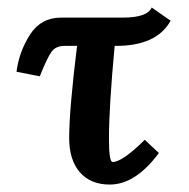

<svg xmlns="http://www.w3.org/2000/svg" viewBox="-20 -479 503 511"><path d="M142.1 -432.1H306.2Q372.1 -432.1 383.8 -459L434.1 -423.8Q397 -356.9 289.1 -356.9H285.2Q270 -195.8 270 -108.9Q270 -47.9 279.8 -47.9Q305.7 -47.9 365.2 -106.9L402.8 -71.8Q340.8 12.2 272 12.2Q221.2 12.2 192.6 -20.5Q164.1 -53.2 164.1 -111.8Q164.1 -187 185.1 -356.9H151.9Q128.9 -356.9 117.4 -341.6Q106 -326.2 85.9 -275.9L23.9 -288.1Q30.8 -341.3 59.8 -386.7Q88.9 -432.1 142.1 -432.1Z"/></svg>

Font: Linux Libertine
Style: Semibold
Weight: 600
Designer: Philipp H. Poll
Foundry: Philipp H. Poll
Version: Version 5.1.2 ; ttfautohint (v0.9)